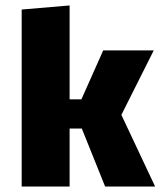

<svg xmlns="http://www.w3.org/2000/svg" viewBox="-20 -685 596 705"><path d="M280.4 -213H235.6V0H59.6V-650L235.6 -665V-320.2H278.9L359 -500H544.6L425.7 -263.2L549.6 0H366Z"/></svg>

Font: Changa
Style: Regular
Weight: 400
Designer: Eduardo Rodriguez Tunni
Foundry: Eduardo Rodriguez Tunni
Version: Version 3.003